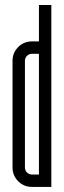

<svg xmlns="http://www.w3.org/2000/svg" viewBox="-20 -734 251 754"><path d="M132.9 -522.7Q132.9 -522.7 105.4 -522.7Q94.1 -522.7 86 -514.6Q77.9 -506.5 77.9 -495.2V-76.2Q77.9 -64.6 86 -56.6Q94.1 -48.7 105.4 -48.7H132.9ZM181.6 -714.3V0Q181.6 0 105.4 0Q73.7 0 51.4 -22.3Q29.2 -44.6 29.2 -76.2V-495.2Q29.2 -526.9 51.4 -549.1Q73.7 -571.4 105.4 -571.4H132.9V-714.3Z"/></svg>

Font: Marapfhont
Style: Book
Weight: 400
Version: Version 0.15